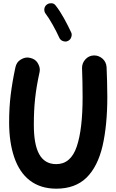

<svg xmlns="http://www.w3.org/2000/svg" viewBox="-20 -1074 699 1161"><path d="M161.6 -724.1C155.8 -725.6 149.9 -726.1 144.5 -726.1C131.3 -726.1 117.2 -721.2 102.5 -711.9C87.4 -702.1 77.6 -687 73.2 -667C60.1 -606.4 50.8 -550.3 44.4 -498.5C38.1 -446.3 35.2 -391.6 35.2 -334.5C35.2 -253.9 45.4 -183.6 65.9 -123.5C106.9 -2.9 190.9 66.9 320.3 66.9C397 66.9 458 44.4 503.4 0C548.3 -44.4 580.6 -108.4 600.1 -191.4C619.1 -274.4 628.9 -373 628.9 -487.8C628.9 -538.1 626.5 -632.3 624.5 -668C623 -688.5 615.2 -705.6 600.6 -718.8C585.4 -731.9 568.8 -738.8 549.8 -738.8H546.9C526.9 -737.8 509.8 -730 496.6 -715.3C482.9 -700.2 476.1 -683.1 476.1 -664.1V-661.1C478 -626.5 479.5 -535.2 479.5 -487.8C479.5 -357.4 467.8 -256.8 443.8 -187C419.9 -116.7 378.4 -81.5 320.3 -81.5C224.6 -81.5 184.6 -165 184.6 -319.3C184.6 -437.5 194.3 -523.4 218.8 -635.7C220.2 -641.6 220.7 -647.5 220.7 -652.8C220.7 -666 215.8 -680.2 206.5 -695.3C196.8 -710.4 181.6 -719.7 161.6 -724.1ZM262.7 -1045.9C246.6 -1032.7 248 -1018.1 248 -1014.6C248 -1005.9 250.5 -998 255.9 -991.2C280.3 -960 317.4 -893.1 338.4 -846.2C346.7 -827.1 365.7 -822.8 375.5 -822.8C380.9 -822.8 385.7 -823.7 390.1 -826.2C409.2 -834.5 413.6 -854 413.6 -863.8C413.6 -869.1 412.6 -874 410.2 -878.4C397.9 -904.8 383.8 -933.1 367.2 -962.9C350.6 -992.7 334 -1018.6 317.4 -1039.6C305.2 -1056.6 290.5 -1054.2 287.1 -1054.2C277.8 -1054.2 270 -1051.3 262.7 -1045.9Z"/></svg>

Font: Mikhak ExtraBold
Style: Regular
Weight: 800
Designer: Amin Abedi
Version: Version 3.2